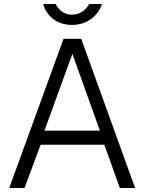

<svg xmlns="http://www.w3.org/2000/svg" viewBox="-20 -935 716 955"><path d="M102 0 182 -215H499L576 0H652L384 -742H296L26 0ZM424 -915C410 -892 384 -862 338 -862C289 -862 268 -896 256 -915H195C209 -861 258 -811 338 -811C422 -811 472 -866 487 -915ZM340 -667 477 -285H201Z"/></svg>

Font: Cheyenne Sans Light
Style: Regular
Weight: 300
Designer: The Public Sans project authors (U.S. Web Design System), Libre Franklin designed by Pablo Impallari and Rodrigo Fuenzal
Foundry: The Cheyenne Sans Project Authors
Version: Version 2.007